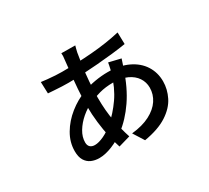

<svg xmlns="http://www.w3.org/2000/svg" viewBox="-140 -898 1280 1176"><g transform="rotate(-30 500.0 -310.0)"><path d="M500 -668Q497 -659 494.5 -648Q492 -637 489 -625Q483 -591 475.5 -540Q468 -489 463.5 -432Q459 -375 459 -321Q459 -227 473.5 -153.5Q488 -80 508 -20L425 4Q412 -34 401 -84.5Q390 -135 383 -193Q376 -251 376 -309Q376 -371 380.5 -429Q385 -487 391 -537.5Q397 -588 400 -624Q402 -635 402.5 -648Q403 -661 402 -669ZM349 -568Q454 -568 561 -576.5Q668 -585 764 -607L766 -524Q723 -517 669.5 -511Q616 -505 559.5 -500.5Q503 -496 449 -493Q395 -490 349 -490Q330 -490 303.5 -491Q277 -492 251.5 -494Q226 -496 208 -497L205 -579Q220 -577 247 -574Q274 -571 302.5 -569.5Q331 -568 349 -568ZM706 -457Q704 -451 700 -439Q696 -427 692 -415Q688 -403 685 -395Q648 -282 592.5 -201Q537 -120 469 -69Q427 -37 376.5 -16.5Q326 4 284 4Q253 4 228 -7Q203 -18 188 -42.5Q173 -67 173 -108Q173 -171 206.5 -228Q240 -285 294.5 -328.5Q349 -372 411 -395Q452 -411 499 -419Q546 -427 589 -427Q673 -427 733 -398.5Q793 -370 824.5 -320.5Q856 -271 856 -209Q856 -153 829.5 -100Q803 -47 742 -7.5Q681 32 580 49L532 -27Q609 -35 661 -62Q713 -89 739.5 -129Q766 -169 766 -216Q766 -255 745 -286.5Q724 -318 684 -336.5Q644 -355 586 -355Q532 -355 488.5 -343Q445 -331 414 -317Q373 -299 336.5 -267.5Q300 -236 277.5 -198.5Q255 -161 255 -123Q255 -101 267 -90Q279 -79 300 -79Q327 -79 364.5 -96.5Q402 -114 438 -146Q490 -190 535.5 -255Q581 -320 608 -413Q610 -420 613 -432.5Q616 -445 618.5 -457.5Q621 -470 622 -477Z"/></g></svg>

Font: Noto Sans SC Thin Medium
Style: Regular
Weight: 500
Version: Version 2.004-H2;hotconv 1.0.118;makeotfexe 2.5.65603